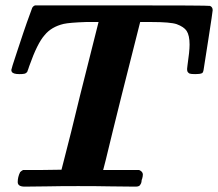

<svg xmlns="http://www.w3.org/2000/svg" viewBox="-20 -695 812 715"><path d="M46 -17Q46 -36 55 -54Q60 -59 66 -62H137L209 -63L218 -98Q221 -110 245 -204Q262 -273 278 -339L347 -613H300Q240 -611 217 -606Q171 -595 146 -564Q119 -534 89 -449L85 -437Q84 -435 83 -432Q82 -428 81 -427L77 -423Q72 -420 68 -420Q64 -419 52 -419Q30 -419 24 -427Q22 -433 22 -434Q22 -438 42 -498Q73 -592 80 -611L100 -666Q104 -673 111 -675H434Q756 -675 762 -673Q772 -669 772 -657Q772 -652 756 -549Q741 -450 738 -434Q736 -423 731 -422Q724 -419 707 -419Q692 -419 686 -421Q677 -426 677 -434Q676 -435 678 -450Q686 -504 686 -529Q686 -563 675 -580Q665 -595 638 -605Q614 -613 544 -613H502L433 -340Q423 -299 400 -207Q376 -107 374 -100L365 -65L364 -62H498Q512 -56 512 -45Q512 -38 509 -28Q508 -27 507.5 -24Q507 -21 507 -19Q506 -12 504 -10Q503 -9 501 -5Q498 -2 494 -1Q491 0 482 0Q433 0 388 -1Q343 -2 271 -2Q201 -2 159 -1Q117 0 72 0Q46 0 46 -17Z"/></svg>

Font: KaTeX_Math
Style: Bold Italic
Weight: 700
Version: Version